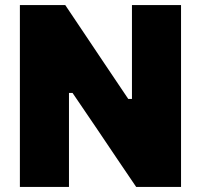

<svg xmlns="http://www.w3.org/2000/svg" viewBox="-20 -733 788 753"><path d="M58 0V-713H236Q278.5 -649.5 315 -595.2Q351.5 -541 388.5 -485.5L483 -345H497.5V-713H690V0H514Q479 -51.5 441.8 -106.5Q404.5 -161.5 361 -226.5L264.5 -368.5H250.5V0Z"/></svg>

Font: Commissioner ExtraBold
Style: Regular
Weight: 800
Designer: Kostas Bartsokas
Foundry: Kostas Bartsokas
Version: Version 1.000; ttfautohint (v1.8.3)